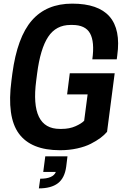

<svg xmlns="http://www.w3.org/2000/svg" viewBox="-20 -813 704 1056"><path d="M351.1 46.9 344.2 103Q335.9 166 298.8 194.6Q261.7 223.1 193.8 223.1L201.2 169.9Q272 169.9 287.1 132.8H217.8L229 46.9ZM310.1 13.2Q150.9 13.2 83.7 -78.4Q16.6 -169.9 43 -370.1L47.9 -408.2Q74.7 -608.4 155.3 -700.7Q235.8 -793 377 -793Q664.1 -793 625 -508.8L622.1 -486.8H487.8Q501 -583 475.3 -629.4Q449.7 -675.8 377.9 -675.8H368.2Q288.1 -675.8 244.9 -610.4Q201.7 -544.9 184.1 -408.2L179.2 -370.1Q144 -104 309.1 -104H318.8Q362.3 -104 395.5 -118.9Q428.7 -133.8 442.9 -148.9L461.9 -293.9H349.1L363.8 -410.2H610.8L568.8 -87.9Q553.7 -70.3 532.5 -54.4Q511.2 -38.6 480 -22.5Q448.7 -6.3 404.5 3.4Q360.4 13.2 310.1 13.2Z"/></svg>

Font: Cooper Hewitt
Style: Semibold Italic
Weight: 710
Designer: Village Type and Design LLC
Foundry: Cooper Hewitt Smithsonian Design Museum
Version: 1.000